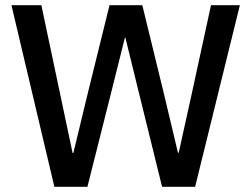

<svg xmlns="http://www.w3.org/2000/svg" viewBox="-20 -718 966 738"><path d="M316 0H189L24 -698H139L259 -130H262L318 -362L401 -698H527L609 -362L664 -131H667L718 -362L791 -698H902L730 0H603L514 -361L462 -573H460L407 -361Z"/></svg>

Font: IBM Plex Sans KR Medm
Style: Regular
Weight: 500
Designer: Mike Abbink; Paul van der Laan; Pieter van Rosmalen; Wujin Sim; Chorong Kim; Dohee Lee;
Foundry: Sandoll Inc.
Version: Version 1.003